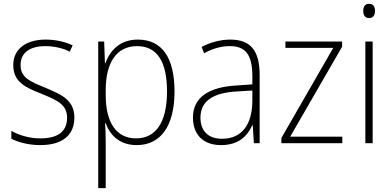

<svg xmlns="http://www.w3.org/2000/svg" viewBox="-20 -745 2042 999"><path d="M367 -133C367 -227 296 -254 215 -289C137 -321 87 -340 87 -407C87 -471 136 -505 216 -505C262 -505 310 -494 343 -476L358 -509C320 -527 272 -539 217 -539C112 -539 49 -487 49 -407C49 -317 113 -290 198 -256C277 -224 329 -201 329 -133C329 -65 287 -25 190 -25C135 -25 82 -40 39 -64V-23C73 -6 126 10 190 10C307 10 367 -44 367 -133Z M697 -539C602 -539 551 -480 528 -415H526L522 -529H491V234H530V-1C530 -36 529 -73 527 -104H530C551 -44 601 10 691 10C814 10 888 -86 888 -269C888 -448 821 -539 697 -539ZM693 -505C798 -505 849 -424 849 -269C849 -103 787 -25 688 -25C589 -25 530 -102 530 -251V-277C530 -418 586 -505 693 -505Z M1178 -539C1125 -539 1074 -524 1029 -501L1042 -468C1090 -494 1133 -505 1176 -505C1256 -505 1293 -462 1293 -349V-306L1207 -300C1065 -291 984 -238 984 -133C984 -49 1033 10 1130 10C1222 10 1267 -37 1293 -94H1295L1301 0H1331V-355C1331 -484 1282 -539 1178 -539ZM1210 -269 1293 -274V-219C1292 -101 1242 -23 1135 -23C1064 -23 1023 -63 1023 -133C1023 -220 1090 -262 1210 -269Z M1761 0V-34H1490L1760 -502V-529H1465V-496H1714L1444 -27V0Z M1900 -725C1878 -725 1870 -709 1870 -688C1870 -667 1879 -651 1900 -651C1922 -651 1931 -666 1931 -688C1931 -709 1924 -725 1900 -725ZM1919 -529H1881V0H1919Z"/></svg>

Font: Noto Sans Gurmukhi UI SemiCondensed ExtraLight
Style: Regular
Weight: 200
Width: 4
Designer: Jelle Bosma - Monotype Design Team
Foundry: Monotype Imaging Inc.
Version: Version 2.004